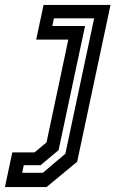

<svg xmlns="http://www.w3.org/2000/svg" viewBox="-86 -560 469 780"><path d="M-66 200 -36 59H54.5L103 18.5L191.5 -399H61L91 -540H363L227.5 97L103 200ZM4 142H88L179.5 64.5L296.5 -485.5H133L126.5 -454.5H259.5L152 50L79 111H10.5Z"/></svg>

Font: Tourney Thin SemiBold
Style: Italic
Weight: 600
Italic angle: -12°
Version: Version 1.015